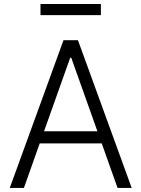

<svg xmlns="http://www.w3.org/2000/svg" viewBox="-20 -925 696 945"><path d="M97.7 0H28.1L292.6 -727.3H363.6L628.2 0H558.6L480.8 -219.1H175.4ZM196.7 -278.8H459.5L330.6 -641H325.6ZM476.6 -905.2V-850.5H179.3V-905.2Z"/></svg>

Font: Inter UI Light
Style: Regular
Weight: 300
Designer: Rasmus Andersson
Foundry: rsms
Version: 3.2;8d6f07862